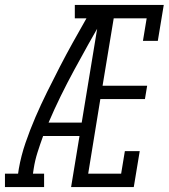

<svg xmlns="http://www.w3.org/2000/svg" viewBox="-61 -755 681 775"><path d="M-41 0V-54H12L15 -74Q24 -126 42 -178.5Q60 -231 82 -282Q104 -333 129 -383.5Q154 -434 179.5 -483.5Q205 -533 232.5 -582.5Q260 -632 288 -681H241V-735H392L383 -681H355Q325 -629 296 -577Q267 -525 238.5 -472.5Q210 -420 184 -367Q158 -314 135 -260H269L260 -206H113Q101 -173 90.5 -140Q80 -107 75 -74L72 -54H117V0ZM226 0 347 -735H600L576 -590H516L531 -681H398L353 -409H533L524 -355H344L295 -54H428L443 -145H503L479 0Z"/></svg>

Font: Iosevka QP Light
Style: Italic
Weight: 300
Italic angle: -9°
Designer: Belleve Invis
Foundry: Belleve Invis
Version: Version 20.0.0; ttfautohint (v1.8.4)